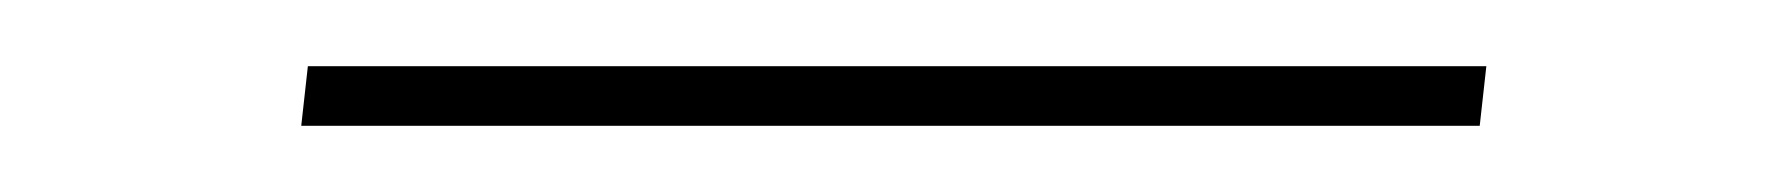

<svg xmlns="http://www.w3.org/2000/svg" viewBox="-20 -369 540 58"><path d="M71 -331 73 -349H429L427 -331Z"/></svg>

Font: Iosevka Curly Thin
Style: Italic
Weight: 100
Italic angle: -9°
Monospace: yes
Designer: Belleve Invis
Foundry: Belleve Invis
Version: Version 22.1.2; ttfautohint (v1.8.4)